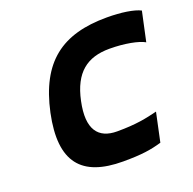

<svg xmlns="http://www.w3.org/2000/svg" viewBox="-122 -804 944 937"><g transform="rotate(-20 350.0 -335.0)"><path d="M667 -499 700 -652C667 -669 602 -679 527 -679C294 -679 163 -582 110 -336C59 -94 148 9 363 9C461 9 509 1 564 -15L596 -165C539 -151 486 -139 385 -139C288 -139 240 -199 270 -339C299 -477 371 -531 487 -531C565 -531 636 -517 667 -499Z"/></g></svg>

Font: LT Wave Mono Black
Style: Italic
Weight: 900
Designer: Daniel Lyons
Version: Version 2.5 (Glyphs App)